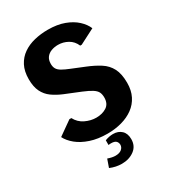

<svg xmlns="http://www.w3.org/2000/svg" viewBox="-220 -839 1052 1170"><g transform="rotate(-30 306.0 -254.0)"><path d="M304.7 9.8Q236.8 9.8 185.1 -7.6Q133.3 -24.9 98.6 -53.2Q64 -81.5 47.9 -113.8L146 -183.1H159.7Q179.2 -145.5 217 -127.2Q254.9 -108.9 293.5 -108.9Q336.4 -108.9 366.5 -128.4Q396.5 -147.9 396.5 -191.4Q396.5 -214.4 388.9 -229.7Q381.3 -245.1 359.9 -259Q338.4 -272.9 296.9 -290L189.9 -333.5Q148.9 -350.6 118.2 -372.8Q87.4 -395 70.3 -429.7Q53.2 -464.4 53.2 -517.6Q53.2 -573.2 73.5 -612.1Q93.8 -650.9 128.7 -675Q163.6 -699.2 209 -710.2Q254.4 -721.2 303.7 -721.2Q370.1 -721.2 418.7 -703.1Q467.3 -685.1 499 -655.8Q530.8 -626.5 544.4 -593.3L438 -538.6H427.2Q412.1 -574.7 380.1 -592.5Q348.1 -610.4 311.5 -610.4Q286.6 -610.4 264.6 -602.3Q242.7 -594.2 229.5 -576.9Q216.3 -559.6 216.3 -531.2Q216.3 -510.3 224.6 -496.1Q232.9 -481.9 252.7 -470.5Q272.5 -459 305.7 -445.8L393.1 -410.2Q445.3 -389.2 483.4 -364.7Q521.5 -340.3 541.7 -301.5Q562 -262.7 562 -199.2Q562 -146.5 542.2 -107.2Q522.5 -67.9 487.1 -42Q451.7 -16.1 405 -3.2Q358.4 9.8 304.7 9.8ZM288.1 212.4Q246.6 212.4 206.1 195.3L225.6 139.6Q240.7 145 254.2 147.7Q267.6 150.4 278.8 150.4Q307.1 150.4 322.3 137.5Q337.4 124.5 337.4 106.4Q336.9 90.3 326.7 80.6Q316.4 70.8 292 70.8Q288.1 70.8 283.4 71Q278.8 71.3 273.9 72.3V39.1Q303.2 27.8 330.6 27.8Q366.7 27.8 389.4 49.1Q412.1 70.3 412.1 110.4Q412.1 158.7 376 185.5Q339.8 212.4 288.1 212.4Z"/></g></svg>

Font: Comme
Style: Bold
Weight: 700
Version: Version 1.000;gftools[0.9.27]